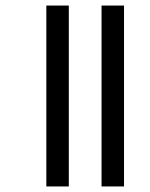

<svg xmlns="http://www.w3.org/2000/svg" viewBox="-20 -689 541 692"><path d="M346 -17V-669H427V-17ZM147 -17V-669H228V-17Z"/></svg>

Font: Noto Sans Malayalam UI Condensed
Style: Regular
Weight: 400
Width: 3
Designer: Jelle Bosma - Monotype Design Team
Foundry: Monotype Imaging Inc.
Version: Version 2.104; ttfautohint (v1.8.4.7-5d5b)